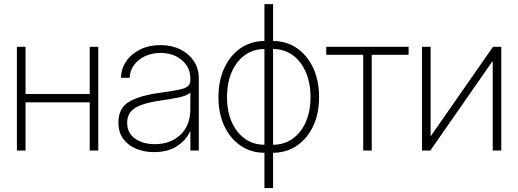

<svg xmlns="http://www.w3.org/2000/svg" viewBox="-20 -748 2575 954"><path d="M106.9 -515.6V-280.8H425.8V-515.6H468.3V0H425.8V-239.7H106.9V0H64V-515.6Z M745.1 7.8Q697.8 7.8 657.7 -8.3Q617.7 -24.4 593 -57.1Q568.4 -89.8 568.4 -140.1Q568.4 -211.4 622.1 -242.7Q675.8 -273.9 779.3 -287.6Q850.1 -296.9 887.9 -307.1Q925.8 -317.4 925.8 -348.6V-359.4Q925.8 -413.1 883.8 -449Q841.8 -484.9 777.3 -484.9Q734.4 -484.9 700 -468.5Q665.5 -452.1 645.3 -424.3Q625 -396.5 624.5 -361.3H581.1Q582 -407.7 607.9 -444.6Q633.8 -481.4 677.7 -502.7Q721.7 -523.9 777.3 -523.9Q832.5 -523.9 875.5 -502.7Q918.5 -481.4 943.1 -444.3Q967.8 -407.2 967.8 -359.4V0H925.8V-95.2H924.3Q904.8 -51.3 859.1 -21.7Q813.5 7.8 745.1 7.8ZM749 -31.7Q826.7 -31.7 876.2 -78.1Q925.8 -124.5 925.8 -207.5V-287.6Q908.2 -272.5 871.6 -264.6Q835 -256.8 778.3 -248.5Q693.4 -236.8 652.6 -212.4Q611.8 -188 611.8 -138.2Q611.8 -86.4 651.4 -59.1Q690.9 -31.7 749 -31.7Z M1293.9 186.5V11.2Q1226.6 10.7 1175 -24.7Q1123.5 -60.1 1094.5 -122.1Q1065.4 -184.1 1065.4 -265.1Q1065.4 -347.2 1094.5 -409.9Q1123.5 -472.7 1175 -508.3Q1226.6 -543.9 1293.9 -544.4V-727.5H1336.9V-544.4Q1404.3 -543.9 1455.8 -508.3Q1507.3 -472.7 1536.4 -409.9Q1565.4 -347.2 1565.4 -265.1Q1565.4 -184.1 1536.4 -122.1Q1507.3 -60.1 1455.8 -24.7Q1404.3 10.7 1336.9 11.2V186.5ZM1336.9 -28.8Q1392.1 -28.8 1434.1 -58.8Q1476.1 -88.9 1499.5 -142.1Q1522.9 -195.3 1522.9 -265.1Q1522.9 -335.9 1499.5 -389.9Q1476.1 -443.8 1434.1 -474.1Q1392.1 -504.4 1336.9 -504.4ZM1293.9 -28.8V-504.4Q1238.8 -504.4 1196.8 -474.1Q1154.8 -443.8 1131.3 -389.9Q1107.9 -335.9 1107.9 -265.1Q1107.9 -195.3 1131.3 -142.1Q1154.8 -88.9 1196.8 -58.8Q1238.8 -28.8 1293.9 -28.8Z M1784.7 0V-475.6H1601.1V-515.6H2010.3V-475.6H1827.1V0Z M2470.7 0H2428.2V-443.4H2426.8L2118.2 0H2076.7V-515.6H2119.6V-71.8H2120.6L2429.7 -515.6H2470.7Z"/></svg>

Font: Inter Display ExtraLight
Style: Regular
Weight: 200
Designer: Rasmus Andersson
Foundry: rsms
Version: Version 4.000;git-a52131595